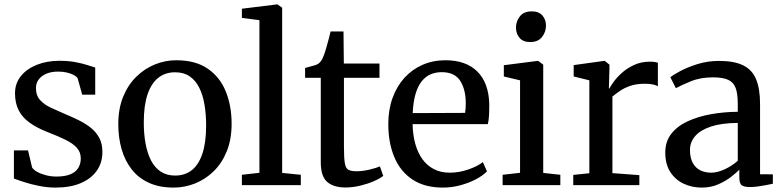

<svg xmlns="http://www.w3.org/2000/svg" viewBox="-20 -839 3544 870"><path d="M232 11Q194.5 11 157.2 3.5Q120 -4 89.8 -13.8Q59.5 -23.5 43 -30V-157.5H107L125.5 -80Q131.5 -70 148.2 -60.5Q165 -51 188 -45Q211 -39 235.5 -39Q274.5 -39 299 -49.2Q323.5 -59.5 334.8 -78.2Q346 -97 346 -121Q346 -149.5 328.2 -169.2Q310.5 -189 277 -205.5Q243.5 -222 195.5 -240.5Q147 -259.5 114 -283.2Q81 -307 64.5 -339.5Q48 -372 48 -416.5Q48 -461 74.5 -494Q101 -527 146.5 -545.2Q192 -563.5 248.5 -563.5Q291.5 -563.5 323.5 -557.2Q355.5 -551 377.2 -543.8Q399 -536.5 411.5 -533V-410H352.5L332 -483.5Q327.5 -492 314.5 -499Q301.5 -506 283.5 -510.2Q265.5 -514.5 245.5 -514.5Q215 -515 192 -505.8Q169 -496.5 156 -479.8Q143 -463 143 -440Q143 -406 161.8 -385.5Q180.5 -365 210 -351.2Q239.5 -337.5 272 -323.5Q304.5 -310 335.2 -295Q366 -280 390.5 -260.8Q415 -241.5 429.5 -214.8Q444 -188 444 -150.5Q444 -102 418.8 -65.8Q393.5 -29.5 346 -9.2Q298.5 11 232 11Z M516 -276.5Q516 -346.5 538 -400.5Q560 -454.5 597.5 -491.2Q635 -528 681.8 -547Q728.5 -566 778.5 -566Q865.5 -566 921 -528Q976.5 -490 1003 -424.8Q1029.5 -359.5 1029.5 -278.5Q1029.5 -208 1007.8 -154Q986 -100 948.5 -63.2Q911 -26.5 864 -7.8Q817 11 767 11Q702 11 654.5 -10.8Q607 -32.5 576.5 -71.8Q546 -111 531 -163.2Q516 -215.5 516 -276.5ZM773.5 -43.5Q818.5 -43.5 849.8 -68.5Q881 -93.5 897.5 -144Q914 -194.5 914 -270Q914 -321.5 906.5 -365.5Q899 -409.5 882.5 -442.2Q866 -475 839.2 -493.2Q812.5 -511.5 773.5 -511.5Q729 -511.5 697.2 -486.5Q665.5 -461.5 648.5 -411.2Q631.5 -361 631.5 -284.5Q631.5 -233 639.5 -189Q647.5 -145 664.2 -112.2Q681 -79.5 708.2 -61.5Q735.5 -43.5 773.5 -43.5Z M1155.5 -56V-747.5L1076 -758V-799.5L1234.5 -819H1237.5L1258.5 -804V-55.5L1343 -47V0H1076V-47Z M1545 10.5Q1492 10.5 1462.8 -14.5Q1433.5 -39.5 1433.5 -104V-486.5H1362.5V-531Q1372 -534 1384 -537Q1396 -540 1406.5 -543.2Q1417 -546.5 1422 -550Q1428 -554.5 1432.2 -559.5Q1436.5 -564.5 1440 -571.2Q1443.5 -578 1447 -587.5Q1452 -599.5 1458 -620.8Q1464 -642 1469.8 -663.2Q1475.5 -684.5 1478 -696.5H1536.5L1538 -551H1699.5V-486.5H1538.5V-175.5Q1538.5 -123.5 1542.5 -99.8Q1546.5 -76 1559 -69.5Q1571.5 -63 1595.5 -63Q1623 -63 1654.5 -70.5Q1686 -78 1701.5 -85L1716.5 -42Q1701.5 -30 1674 -18Q1646.5 -6 1612.8 2.2Q1579 10.5 1545 10.5Z M1987 11Q1904 11 1849 -25.5Q1794 -62 1766.8 -127Q1739.5 -192 1739.5 -276.5Q1739.5 -342.5 1759 -395.8Q1778.5 -449 1813.2 -487Q1848 -525 1895.2 -545.5Q1942.5 -566 1998.5 -566Q2091.5 -566 2143 -514.8Q2194.5 -463.5 2197 -367.5Q2197 -337.5 2195.8 -315.2Q2194.5 -293 2190.5 -276.5H1849.5Q1850.5 -228.5 1861.5 -188.2Q1872.5 -148 1893.5 -118.5Q1914.5 -89 1945.8 -72.8Q1977 -56.5 2018 -56.5Q2060 -56.5 2102.5 -71.2Q2145 -86 2168 -104.5L2186.5 -62.5Q2169 -44 2137.5 -27.2Q2106 -10.5 2067 0.2Q2028 11 1987 11ZM1850 -326.5 2087.5 -327.5Q2089 -336.5 2089.8 -349Q2090.5 -361.5 2090.5 -371Q2090.5 -433 2065.5 -472.5Q2040.5 -512 1981.5 -512Q1954 -512 1931.2 -502.2Q1908.5 -492.5 1891 -470.8Q1873.5 -449 1863 -413.5Q1852.5 -378 1850 -326.5Z M2257.5 0V-47L2336.5 -56V-475L2263 -492.5V-543.5L2415.5 -563H2419L2441.5 -546V-55.5L2519 -47V0ZM2381.5 -648.5Q2350.5 -648.5 2334.2 -667.5Q2318 -686.5 2318 -713.5Q2318 -742.5 2335.8 -765Q2353.5 -787.5 2389.5 -787.5H2390.5Q2421.5 -787.5 2437.8 -768.8Q2454 -750 2454 -723.5Q2454 -694 2436 -671.2Q2418 -648.5 2382.5 -648.5Z M2577.5 0V-46.5L2650.5 -54V-475L2579.5 -492.5V-544L2716.5 -563H2720.5L2741.5 -546V-526.5L2739 -438L2741.5 -438.5Q2746 -447.5 2759.8 -467Q2773.5 -486.5 2796.8 -507.8Q2820 -529 2852.2 -544.2Q2884.5 -559.5 2925 -559.5Q2939 -559.5 2947.5 -558Q2956 -556.5 2961 -554.5V-448Q2955.5 -452 2940.8 -455.8Q2926 -459.5 2903 -459.5Q2863.5 -459.5 2835.5 -449.8Q2807.5 -440 2788.2 -426.5Q2769 -413 2755 -401.5V-54.5L2877 -45.5V0Z M3159.5 11Q3115.5 11 3078 -6.5Q3040.5 -24 3017.5 -59.2Q2994.5 -94.5 2994.5 -148Q2994.5 -198 3022 -233Q3049.5 -268 3096.2 -289.5Q3143 -311 3201.5 -321.5Q3260 -332 3323 -332.5V-369.5Q3323 -414 3313.5 -440Q3304 -466 3279.8 -477.2Q3255.5 -488.5 3211 -488.5Q3153.5 -488.5 3110 -470.5Q3066.5 -452.5 3042.5 -439.5L3017.5 -489Q3028.5 -498.5 3061.2 -516.2Q3094 -534 3140.2 -548.5Q3186.5 -563 3238 -563Q3307 -563 3347.8 -542.8Q3388.5 -522.5 3406.2 -479.5Q3424 -436.5 3424 -368V-49.5L3482 -49V-6.5Q3471 -4 3453 -0.5Q3435 3 3415.2 5.8Q3395.5 8.5 3378.5 8.5Q3352 8.5 3341 0.5Q3330 -7.5 3330 -37V-70Q3317.5 -57 3293.2 -38Q3269 -19 3235.2 -4Q3201.5 11 3159.5 11ZM3203 -56.5Q3230.5 -56.5 3264 -72Q3297.5 -87.5 3323 -110.5V-282Q3250 -281.5 3202 -265.8Q3154 -250 3130.2 -222.5Q3106.5 -195 3106.5 -160Q3106.5 -123.5 3119.2 -100.5Q3132 -77.5 3153.8 -67Q3175.5 -56.5 3203 -56.5Z"/></svg>

Font: Merriweather 28pt
Style: Regular
Weight: 400
Version: Version 2.100